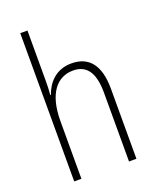

<svg xmlns="http://www.w3.org/2000/svg" viewBox="-142 -936 750 925"><g transform="rotate(-20 233.5 -473.0)"><path d="M113 -596V-853H76V-93H113V-388C113 -532 172 -597 253 -597C317 -597 357 -555 357 -447V-93H395V-453C395 -574 346 -632 257 -632C176 -632 132 -578 113 -523H110C112 -547 113 -566 113 -596Z"/></g></svg>

Font: Noto Sans Telugu UI Condensed ExtraLight
Style: Regular
Weight: 200
Width: 3
Designer: Jelle Bosma - Monotype Design Team
Foundry: Monotype Imaging Inc.
Version: Version 2.005